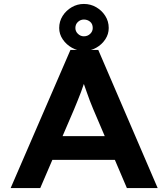

<svg xmlns="http://www.w3.org/2000/svg" viewBox="-20 -953 853 973"><path d="M34 0 337 -700H478L779 0H623L452 -401Q444 -419 435.5 -442Q427 -465 418.5 -489Q410 -513 402 -536Q394 -559 389 -577H420Q414 -555 406.5 -532Q399 -509 390.5 -486.5Q382 -464 373 -442Q364 -420 355 -398L184 0ZM173 -143 224 -263H583L622 -143ZM405 -695Q373 -695 344.5 -711Q316 -727 298 -753.5Q280 -780 280 -811Q280 -845 297.5 -872.5Q315 -900 343.5 -916.5Q372 -933 405 -933Q439 -933 467.5 -916.5Q496 -900 513.5 -872.5Q531 -845 531 -811Q531 -780 513.5 -753.5Q496 -727 467.5 -711Q439 -695 405 -695ZM405 -769Q424 -769 437 -781.5Q450 -794 450 -811Q450 -832 436.5 -843Q423 -854 405 -854Q388 -854 375 -842Q362 -830 362 -811Q362 -794 375 -781.5Q388 -769 405 -769Z"/></svg>

Font: Lexend Exa SemiBold
Style: Regular
Weight: 600
Designer: Bonnie Shaver-Troup, Thomas Jockin
Foundry: Lexend
Version: Version 1.007